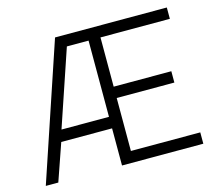

<svg xmlns="http://www.w3.org/2000/svg" viewBox="-100 -823 1077 949"><g transform="rotate(-15 438.5 -348.5)"><path d="M412 0V-190H152L86 0H22L256 -697H828V-639H473V-387H768V-329H473V-58H828V0ZM412 -249V-639H301L169 -249Z"/></g></svg>

Font: Titillium Web
Style: Light
Weight: 300
Version: Version 1.001;PS 57.000;hotconv 1.0.70;makeotf.lib2.5.55311